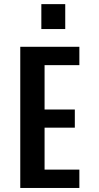

<svg xmlns="http://www.w3.org/2000/svg" viewBox="-20 -932 490 952"><path d="M80.5 0V-700H373.5V-609H201V-389H351V-299H201V-91H373.5V0ZM185 -911.5H303.5V-788H185Z"/></svg>

Font: Trispace Condensed Medium
Style: Regular
Weight: 500
Width: 3
Designer: Tyler Finck
Foundry: Etcetera Type Company
Version: Version 1.210; ttfautohint (v1.8.3)